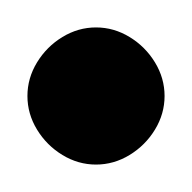

<svg xmlns="http://www.w3.org/2000/svg" viewBox="-20 -110 140 140"><path d="M0 -40Q0 -27 7 -15.5Q14 -4 25.5 3Q37 10 50 10Q63 10 74.5 3Q86 -4 93 -15.5Q100 -27 100 -40Q100 -53 93 -64.5Q86 -76 74.5 -83Q63 -90 50 -90Q37 -90 25.5 -83Q14 -76 7 -64.5Q0 -53 0 -40Z"/></svg>

Font: Linefont
Style: Regular
Weight: 400
Monospace: yes
Version: Version 3.002;gftools[0.9.33]